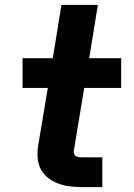

<svg xmlns="http://www.w3.org/2000/svg" viewBox="-20 -755 540 775"><path d="M393 0H309Q284 0 260 -3Q236 -6 214 -14.5Q192 -23 173.5 -37.5Q155 -52 144.5 -72.5Q134 -93 132 -117.5Q130 -142 134 -167L173 -400H71V-520H193L228 -735H375L340 -520H469V-400H320L278 -147Q277 -141 279 -135Q281 -129 285.5 -125.5Q290 -122 296.5 -121Q303 -120 309 -120H393Z"/></svg>

Font: Iosevka Aile Heavy
Style: Italic
Weight: 900
Italic angle: -9°
Designer: Belleve Invis
Foundry: Belleve Invis
Version: Version 31.1.0; ttfautohint (v1.8.4)